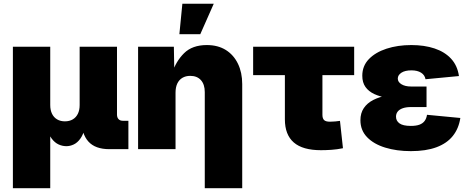

<svg xmlns="http://www.w3.org/2000/svg" viewBox="-20 -780 2450 1004"><path d="M47.4 204.1V-535.6H242.7V-230.5Q242.7 -204.1 252 -185.1Q261.2 -166 278.6 -155.8Q295.9 -145.5 319.3 -145.5Q343.3 -145.5 360.6 -155.8Q377.9 -166 387.2 -185.1Q396.5 -204.1 396.5 -230.5V-535.6H591.8V-180.7Q591.8 -165.5 599.9 -157Q607.9 -148.4 623 -148.4H651.4V0H551.8Q478 0 442.1 -40Q406.2 -80.1 406.2 -154.3V-203.6H433.6Q433.6 -148.9 424.6 -112.5Q415.5 -76.2 400.1 -54.9Q384.8 -33.7 365.7 -24.7Q346.7 -15.6 327.1 -15.6Q306.2 -15.6 286.4 -24.7Q266.6 -33.7 250.5 -54.9Q234.4 -76.2 224.9 -112.5Q215.3 -148.9 215.3 -203.6H242.7V204.1Z M897.9 -295.4V0H702.1V-535.6H889.2L891.6 -395.5H879.4Q899.4 -459 942.4 -501.7Q985.4 -544.4 1061.5 -544.4Q1119.6 -544.4 1160.9 -518.6Q1202.1 -492.7 1224.4 -446.5Q1246.6 -400.4 1246.6 -340.3V204.1H1050.8V-298.3Q1050.8 -338.4 1030.8 -360.8Q1010.7 -383.3 974.6 -383.3Q951.2 -383.3 933.8 -373Q916.5 -362.8 907.2 -343.3Q897.9 -323.7 897.9 -295.4ZM918 -601.1 933.6 -760.3H1097.7L1027.3 -601.1Z M1658.2 5.4Q1563 5.4 1516.4 -34.9Q1469.7 -75.2 1469.7 -156.2V-387.2H1303.7V-535.6H1832V-387.2H1666V-179.7Q1666 -160.6 1674.8 -152.1Q1683.6 -143.6 1705.6 -143.6Q1716.8 -143.6 1733.2 -145Q1749.5 -146.5 1757.8 -147.9L1773.4 -4.9Q1742.2 1.5 1713.4 3.4Q1684.6 5.4 1658.2 5.4Z M2128.4 10.3Q2054.2 10.3 1994.4 -8.1Q1934.6 -26.4 1899.7 -62.5Q1864.7 -98.6 1864.7 -151.4Q1864.7 -188.5 1882.3 -214.6Q1899.9 -240.7 1931.6 -257.1Q1963.4 -273.4 2005.6 -281Q2047.9 -288.6 2097.2 -288.6H2210.4V-220.2H2129.4Q2104 -220.2 2086.4 -214.1Q2068.8 -208 2059.8 -196.8Q2050.8 -185.5 2050.8 -169.9Q2050.8 -147.9 2069.1 -134.8Q2087.4 -121.6 2128.4 -121.6Q2155.8 -121.6 2173.1 -127.9Q2190.4 -134.3 2200.2 -147.2Q2210 -160.2 2212.9 -179.7L2387.2 -163.1Q2378.9 -107.9 2347.9 -69.1Q2316.9 -30.3 2262.2 -10Q2207.5 10.3 2128.4 10.3ZM2099.1 -261.7Q2050.3 -261.7 2009.3 -267.8Q1968.3 -273.9 1938 -287.8Q1907.7 -301.8 1891.1 -325.2Q1874.5 -348.6 1874.5 -383.8Q1874.5 -435.1 1908.7 -470.7Q1942.9 -506.3 2001.2 -525.4Q2059.6 -544.4 2130.9 -544.4Q2199.2 -544.4 2252.4 -526.6Q2305.7 -508.8 2338.9 -472.9Q2372.1 -437 2379.9 -382.3L2205.1 -365.7Q2201.2 -387.7 2181.9 -399.9Q2162.6 -412.1 2131.3 -412.1Q2097.7 -412.1 2078.9 -399.7Q2060.1 -387.2 2060.1 -369.1Q2060.1 -351.1 2079.3 -339.4Q2098.6 -327.6 2129.4 -327.6H2210.4V-261.7Z"/></svg>

Font: Inter 20pt Black
Style: Regular
Weight: 900
Version: Version 4.001;git-66647c0bb